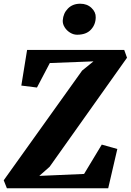

<svg xmlns="http://www.w3.org/2000/svg" viewBox="-38 -1011 702 1031"><path d="M-1 0 -18 -43 403 -632 464 -681.5 229.5 -672.5 160.5 -541 76.5 -551.5 107.5 -743H629L644 -701L228.5 -115.5L173 -66.5L413.5 -77L508.5 -234.5L592 -211L543 0ZM376 -824.5Q356.5 -824.5 338.2 -835.8Q320 -847 309 -864.8Q298 -882.5 299 -901.5Q301.5 -939.5 326.8 -965.2Q352 -991 393 -991Q429.5 -991 453.2 -968.5Q477 -946 476 -917.5Q475.5 -879 450.2 -851.8Q425 -824.5 376 -824.5Z"/></svg>

Font: Merriweather Light 18pt Black
Style: Italic
Weight: 900
Italic angle: -7.8°
Version: Version 2.101